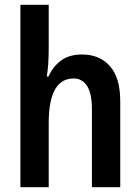

<svg xmlns="http://www.w3.org/2000/svg" viewBox="-20 -780 584 800"><path d="M183 -581Q183 -544 181 -515Q179 -486 175 -461H182Q200 -502 234 -527.5Q268 -553 322 -553Q395 -553 438 -504.5Q481 -456 481 -359V0H363V-324Q363 -390 343 -421.5Q323 -453 287 -453Q183 -453 183 -268V0H65V-760H183Z"/></svg>

Font: Noto Sans Hebrew Condensed SemiBold
Style: Regular
Weight: 600
Width: 3
Designer: Ben Nathan
Foundry: Google LLC
Version: Version 3.001; ttfautohint (v1.8.4.7-5d5b)